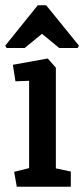

<svg xmlns="http://www.w3.org/2000/svg" viewBox="-20 -712 321 732"><path d="M44 0 34 -57 91 -71V-404L39 -402L29 -465L162 -489L193 -454V-70L250 -58V0ZM5 -529 0 -538 124 -692H156L281 -538L276 -529H206L140 -583L74 -529Z"/></svg>

Font: Kreon Light Medium
Style: Regular
Weight: 500
Version: Version 2.002